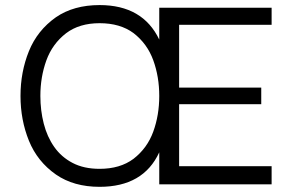

<svg xmlns="http://www.w3.org/2000/svg" viewBox="-20 -720 1135 750"><path d="M369.1 9.8Q268.1 9.8 198.7 -38.1Q126 -88.9 93 -170.2Q60.1 -251.5 60.1 -345.2Q60.1 -439 93 -520.3Q126 -601.6 198.7 -652.8Q268.1 -700.2 369.1 -700.2Q537.6 -700.2 602.1 -565.4V-689.9H1041V-623H679.7V-377.9H1000.5V-313H679.7V-70.8H1041V0H602.1V-125Q540 9.8 369.1 9.8ZM369.1 -60.5Q449.2 -60.5 501.5 -99.6Q555.2 -141.1 578.6 -205.6Q602.1 -270 602.1 -345.2Q602.1 -420.4 578.6 -484.9Q555.2 -549.3 501.5 -590.8Q449.2 -629.4 369.1 -629.4Q290 -629.4 238.3 -590.3Q184.6 -548.8 161.1 -484.1Q137.7 -419.4 137.7 -345.2Q137.7 -288.6 150.9 -237.1Q164.1 -185.5 191.9 -146Q219.7 -106.4 263.7 -83.5Q307.6 -60.5 369.1 -60.5Z"/></svg>

Font: Acari Sans
Style: Regular
Weight: 400
Designer: Alfredo Marco Pradil and Stefan Peev
Foundry: Hanken Design Co.
Version: Version 1.045;February 4, 2021;FontCreator 13.0.0.2655 64-bi